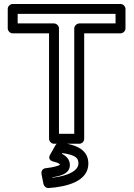

<svg xmlns="http://www.w3.org/2000/svg" viewBox="-20 -699 675 967"><path d="M277 -25V-556C277 -571 263 -581 252 -581H69V-629H562V-581H380C365 -581 354 -567 354 -556V-25ZM227 0C227 11 237 25 252 25H380C391 25 404 15 404 0V-531H587C598 -531 612 -541 612 -556V-654C612 -665 602 -679 587 -679H44C33 -679 19 -669 19 -654V-556C19 -545 29 -531 44 -531H227ZM294 72C365 82 375 99 375 125C375 158 328 187 243 196V194C280 188 332 178 332 132C332 104 312 85 292 76ZM283 20C274 19 264 24 259 33L233 79C216 109 248 114 250 115C280 122 282 129 282 131C277 135 250 144 211 148C191 150 187 167 189 178L199 228C201 238 212 249 225 248C315 242 425 215 425 125C425 59 371 29 283 20Z"/></svg>

Font: Falling Sky
Style: ExtOu
Weight: 400
Designer: Paul D. Hunt
Foundry: Adobe Systems Incorporated
Version: Version 1.02